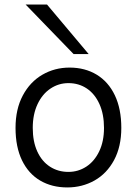

<svg xmlns="http://www.w3.org/2000/svg" viewBox="-20 -801 593 833"><path d="M281.7 -507.8Q348.6 -507.8 399.4 -477.1Q450.2 -446.3 478.3 -387.5Q506.3 -328.6 506.3 -246.1Q506.3 -165 474.9 -106.4Q443.4 -47.9 389.9 -17.8Q336.4 12.2 272 12.2Q205.1 12.2 154.3 -17.6Q103.5 -47.4 75.4 -105.5Q47.4 -163.6 47.4 -246.1Q47.4 -327.6 78.9 -386.7Q110.4 -445.8 163.8 -476.8Q217.3 -507.8 281.7 -507.8ZM276.9 -55.2Q319.3 -55.2 354.5 -78.1Q389.6 -101.1 410.4 -144.3Q431.2 -187.5 431.2 -246.1Q431.2 -305.7 411.4 -349.6Q391.6 -393.6 356.7 -417Q321.8 -440.4 276.9 -440.4Q234.4 -440.4 199 -416.7Q163.6 -393.1 142.8 -348.9Q122.1 -304.7 122.1 -246.1Q122.1 -187 141.8 -143.8Q161.6 -100.6 196.8 -77.9Q231.9 -55.2 276.9 -55.2ZM184.1 -781.2 364.7 -566.4H299.3L91.3 -781.2Z"/></svg>

Font: Lesson One Light
Style: Regular
Weight: 300
Designer: But Ko, Victor Gaultney, Annie Olsen, Julie Remington, Don Collingsworth, Eric Hays, Becca Hirsbrunner
Version: Version 1.100